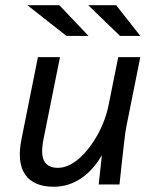

<svg xmlns="http://www.w3.org/2000/svg" viewBox="-20 -710 590 739"><path d="M466.8 -225.1Q464.8 -215.8 462.6 -200.7Q460.4 -185.5 457.5 -159.9Q454.6 -134.3 450.2 -95.5Q445.8 -56.6 439.9 0H359.9L372.1 -112.8Q338.4 -54.2 290.8 -22.7Q243.2 8.8 187 8.8Q109.4 8.8 76.9 -38.1Q44.4 -85 63 -175.8L126 -490.2H210.9L147.9 -176.8Q135.7 -117.7 149.7 -90.8Q163.6 -64 203.1 -64Q224.1 -64 244.9 -73.7Q265.6 -83.5 285.4 -100.8Q305.2 -118.2 323 -141.4Q340.8 -164.6 355.7 -191.4Q370.6 -218.3 381.3 -247.3Q392.1 -276.4 397.9 -305.2L435.1 -490.2H520ZM520 -571.8H441.9L319.8 -689.9H427.2ZM320.8 -571.8H235.8L85.4 -689.9H208.5Z"/></svg>

Font: Code New Roman
Style: Italic
Weight: 400
Italic angle: -11°
Monospace: yes
Designer: Sam Radian
Foundry: Code New Roman
Version: Version 1.508 October 19, 2014